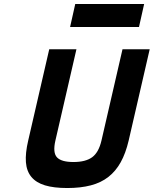

<svg xmlns="http://www.w3.org/2000/svg" viewBox="-20 -938 774 967"><path d="M259 -230Q245 -169 267 -145.5Q289 -122 350 -122Q411 -122 444 -146Q477 -170 491 -230L597 -690H734L628 -230Q613 -166 588 -121Q563 -76 526 -47Q489 -18 437.5 -4.5Q386 9 319 9Q251 9 206.5 -4.5Q162 -18 138 -47Q114 -76 110.5 -121Q107 -166 122 -230L228 -690H365ZM359 -918H706L680 -802H333Z"/></svg>

Font: Panefresco 999wt
Style: Italic
Weight: 900
Version: Version 1.001